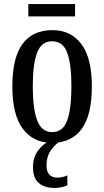

<svg xmlns="http://www.w3.org/2000/svg" viewBox="-20 -696 515 949"><path d="M236 10Q145 10 93 -59Q41 -128 41 -269Q41 -410 91 -478.5Q141 -547 239 -547Q330 -547 382 -478.5Q434 -410 434 -269Q434 -128 384 -59Q334 10 236 10ZM238 -43Q291 -43 312 -100.5Q333 -158 333 -269Q333 -380 312 -436Q291 -492 237 -492Q185 -492 163.5 -436Q142 -380 142 -269Q142 -158 164 -100.5Q186 -43 238 -43ZM120 -615V-676H351V-615ZM250 233Q200 233 171.5 208.5Q143 184 143 130Q143 80 170.5 45Q198 10 229 0H285Q259 10 234.5 42.5Q210 75 210 122Q210 153 224.5 167.5Q239 182 263 182Q275 182 287 179.5Q299 177 313 171V220Q301 226 282.5 229.5Q264 233 250 233Z"/></svg>

Font: Noto Serif ExtraCondensed Medium
Style: Regular
Weight: 500
Width: 2
Designer: Monotype Design Team
Foundry: Monotype Imaging Inc.
Version: Version 2.015